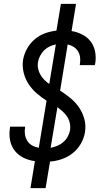

<svg xmlns="http://www.w3.org/2000/svg" viewBox="-20 -863 540 990"><path d="M137 107 160 -32Q129 -36 101.5 -49.5Q74 -63 56 -86Q38 -109 32 -139Q26 -169 31 -201Q31 -203 31.5 -205.5Q32 -208 32 -210H110Q110 -209 109.5 -207.5Q109 -206 109 -204Q106 -186 109 -168Q112 -150 121.5 -135.5Q131 -121 146.5 -112.5Q162 -104 180 -101L220 -344Q193 -361 169 -382Q145 -403 127.5 -429.5Q110 -456 102 -488.5Q94 -521 99 -555Q104 -584 119.5 -612Q135 -640 159 -660.5Q183 -681 212.5 -691.5Q242 -702 271 -705Q271 -705 271 -705Q271 -705 271 -705L294 -843H372L349 -703Q379 -698 405 -684.5Q431 -671 448 -648.5Q465 -626 470.5 -596Q476 -566 471 -536Q470 -533 469.5 -531Q469 -529 469 -527H391Q391 -528 391.5 -529.5Q392 -531 392 -532Q395 -550 393 -567Q391 -584 382.5 -598Q374 -612 360 -621Q346 -630 329 -634L290 -396Q318 -378 343.5 -357Q369 -336 387.5 -309Q406 -282 415 -249Q424 -216 418 -180Q413 -150 396.5 -121.5Q380 -93 354.5 -73Q329 -53 298.5 -42.5Q268 -32 238 -30L215 107ZM234 -430 268 -634Q252 -631 236 -623.5Q220 -616 207.5 -603.5Q195 -591 187 -575.5Q179 -560 176 -544Q173 -526 176.5 -509Q180 -492 188.5 -477.5Q197 -463 209 -451Q221 -439 234 -430ZM241 -101Q258 -104 275 -111Q292 -118 306 -130Q320 -142 329 -158Q338 -174 341 -191Q344 -210 340 -228Q336 -246 326.5 -261Q317 -276 303.5 -288Q290 -300 276 -310Z"/></svg>

Font: Iosevka SS04
Style: Italic
Weight: 400
Italic angle: -9°
Monospace: yes
Designer: Belleve Invis
Foundry: Belleve Invis
Version: Version 19.0.0; ttfautohint (v1.8.4)